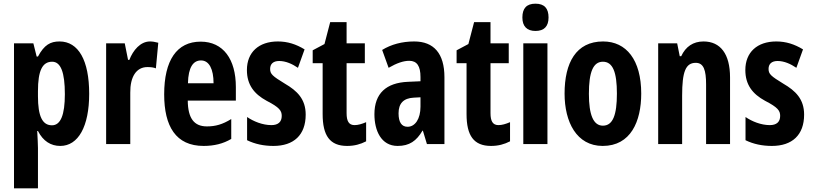

<svg xmlns="http://www.w3.org/2000/svg" viewBox="-20 -782 4411 1042"><path d="M303 -557C254 -557 220 -539 186 -475H179L161 -547H56V240H186V21C186 1 184 -30 182 -71H186C214 -16 256 10 307 10C405 10 464 -96 464 -273C464 -454 406 -557 303 -557ZM263 -447C310 -447 332 -389 332 -271C332 -158 309 -102 262 -102C210 -102 186 -151 186 -260V-287C186 -399 210 -447 263 -447Z M794 -557C742 -557 702 -509 682 -457H675L657 -547H556V0H687V-279C686 -364 719 -418 780 -418C799 -418 814 -416 826 -411L839 -550C820 -555 807 -557 794 -557Z M1069 -556C939 -556 871 -454 871 -270C871 -97 934 10 1085 10C1142 10 1191 -2 1235 -28V-136C1188 -107 1150 -96 1103 -96C1033 -96 1000 -140 999 -236H1260V-310C1260 -460 1192 -556 1069 -556ZM1071 -454C1115 -454 1139 -407 1139 -330H1000C1002 -418 1029 -454 1071 -454Z M1639 -160C1639 -244 1593 -289 1526 -328C1459 -369 1446 -380 1446 -408C1446 -435 1463 -451 1495 -451C1531 -451 1566 -435 1597 -414L1633 -514C1587 -542 1541 -557 1488 -557C1384 -557 1320 -498 1320 -402C1320 -322 1359 -272 1427 -235C1497 -199 1509 -181 1509 -153C1509 -120 1489 -103 1453 -103C1405 -103 1356 -123 1321 -147V-21C1364 0 1412 10 1464 10C1574 10 1639 -49 1639 -160Z M1904 -103C1873 -103 1861 -125 1861 -168V-439H1960V-547H1861V-662H1772L1741 -543L1677 -509V-439H1731V-163C1731 -46 1770 10 1864 10C1903 10 1936 1 1967 -15V-119C1944 -109 1923 -103 1904 -103Z M2228 -557C2162 -557 2103 -541 2054 -511L2089 -414C2134 -440 2170 -452 2201 -452C2243 -452 2262 -423 2262 -364V-341L2194 -338C2076 -333 2012 -275 2012 -162C2012 -74 2048 10 2138 10C2202 10 2240 -17 2273 -73H2275L2297 0H2392V-363C2392 -491 2335 -557 2228 -557ZM2225 -252 2262 -254V-203C2262 -137 2233 -94 2192 -94C2160 -94 2143 -118 2143 -167C2143 -221 2170 -249 2225 -252Z M2685 -103C2654 -103 2642 -125 2642 -168V-439H2741V-547H2642V-662H2553L2522 -543L2458 -509V-439H2512V-163C2512 -46 2551 10 2645 10C2684 10 2717 1 2748 -15V-119C2725 -109 2704 -103 2685 -103Z M2886 -762C2838 -762 2815 -737 2815 -687C2815 -639 2840 -614 2886 -614C2933 -614 2957 -639 2957 -687C2957 -736 2935 -762 2886 -762ZM2951 -547H2820V0H2951Z M3460 -274C3460 -457 3379 -557 3253 -557C3106 -557 3044 -441 3044 -274C3044 -120 3109 10 3251 10C3403 10 3460 -123 3460 -274ZM3176 -273C3176 -391 3199 -447 3252 -447C3306 -447 3328 -390 3328 -274C3328 -158 3306 -100 3252 -100C3200 -100 3176 -159 3176 -273Z M3798 -557C3742 -557 3701 -529 3677 -477H3669L3655 -547H3552V0H3682V-263C3682 -393 3701 -441 3756 -441C3799 -441 3812 -401 3812 -324V0H3942V-362C3942 -489 3890 -557 3798 -557Z M4344 -160C4344 -244 4298 -289 4231 -328C4164 -369 4151 -380 4151 -408C4151 -435 4168 -451 4200 -451C4236 -451 4271 -435 4302 -414L4338 -514C4292 -542 4246 -557 4193 -557C4089 -557 4025 -498 4025 -402C4025 -322 4064 -272 4132 -235C4202 -199 4214 -181 4214 -153C4214 -120 4194 -103 4158 -103C4110 -103 4061 -123 4026 -147V-21C4069 0 4117 10 4169 10C4279 10 4344 -49 4344 -160Z"/></svg>

Font: Noto Sans Lao Looped ExtraCondensed
Style: Bold
Weight: 700
Width: 2
Designer: Mark Frömberg, Ben Mitchell
Foundry: The Fontpad Ltd
Version: Version 1.002